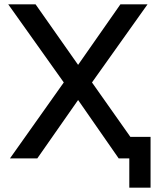

<svg xmlns="http://www.w3.org/2000/svg" viewBox="-20 -730 748 885"><path d="M576 135V0H527L340 -269L152 0H26L274 -350L18 -710H144L340 -431L535 -710H660L404 -350L581 -99H674V135Z"/></svg>

Font: Raleway SemiBold
Style: Regular
Weight: 600
Designer: Matt McInerney, Pablo Impallari, Rodrigo Fuenzalida
Foundry: Matt McInerney, Pablo Impallari, Rodrigo Fuenzalida
Version: Version 4.026